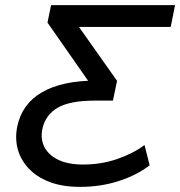

<svg xmlns="http://www.w3.org/2000/svg" viewBox="-20 -720 702 748"><path d="M292 8Q222 8 172 -11.5Q122 -31 91 -64.5Q60 -98 49 -139.5Q38 -181 47 -226Q65 -315 143.5 -360.5Q222 -406 355 -406H388L343 -377L165 -632L179 -700H662L645 -615H238L256 -660L436 -405L420 -328H349Q253 -328 205 -300.5Q157 -273 145 -217Q137 -178 153.5 -146.5Q170 -115 208 -97Q246 -79 304 -79Q374 -79 436.5 -100.5Q499 -122 543 -155L563 -76Q514 -38 443.5 -15Q373 8 292 8Z"/></svg>

Font: Montserrat Thin Medium
Style: Italic
Weight: 500
Italic angle: -11.3°
Version: Version 9.000